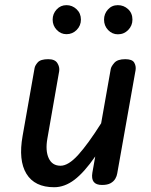

<svg xmlns="http://www.w3.org/2000/svg" viewBox="-20 -736 602 764"><path d="M195.5 9Q118 9 85.2 -44.5Q52.5 -98 70 -195.5L117.5 -464.5Q119 -475 130.2 -487.8Q141.5 -500.5 172 -500.5Q198.5 -500.5 208.2 -485Q218 -469.5 215.5 -453L168.5 -184.5Q160 -136.5 173.8 -106.5Q187.5 -76.5 221 -76.5Q252 -76.5 291 -119.5Q330 -162.5 382.5 -245.5L420.5 -460.5Q422 -471 434.8 -485.8Q447.5 -500.5 478.5 -500.5Q506 -500.5 514 -487Q522 -473.5 519.5 -457L446.5 -46Q445 -35.5 438.8 -24.8Q432.5 -14 420 -7Q407.5 0 386 0Q362.5 0 353 -12.2Q343.5 -24.5 347.5 -48.5L359 -113.5Q315 -50 276 -20.5Q237 9 195.5 9ZM449 -599.5Q426.5 -599.5 410.2 -616.5Q394 -633.5 394 -658Q394 -681 409.5 -698.2Q425 -715.5 449 -715.5Q472.5 -715.5 489.8 -699.5Q507 -683.5 507 -658Q507 -634 490.2 -616.8Q473.5 -599.5 449 -599.5ZM244.5 -600Q222 -600 205.8 -617Q189.5 -634 189.5 -658Q189.5 -681 205.2 -698.2Q221 -715.5 244.5 -715.5Q267.5 -715.5 284.8 -699.2Q302 -683 302 -658Q302 -634 285.2 -617Q268.5 -600 244.5 -600Z"/></svg>

Font: Edu AU VIC WA NT Hand Medium
Style: Regular
Weight: 500
Version: Version 1.001